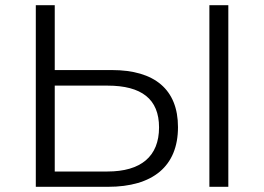

<svg xmlns="http://www.w3.org/2000/svg" viewBox="-20 -720 1018 740"><path d="M191 -450V-700H118V0H396C569 0 666 -79 666 -230C666 -375 576 -450 411 -450ZM860 0V-700H787V0ZM191 -59V-390H394C526 -390 593 -338 593 -229C593 -117 523 -59 394 -59Z"/></svg>

Font: Montserrat Z
Style: Regular
Weight: 400
Designer: Julieta Ulanovsky
Foundry: Julieta Ulanovsky
Version: Version 8.000